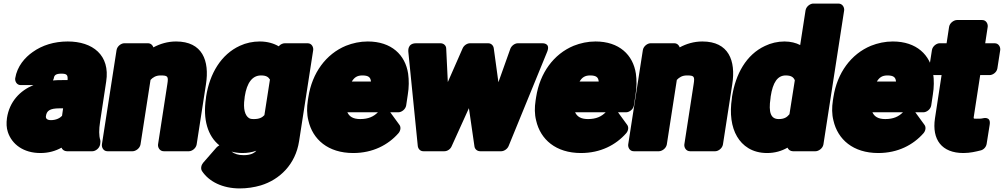

<svg xmlns="http://www.w3.org/2000/svg" viewBox="-20 -808 5615 1074"><path d="M276 -358C278 -362 280 -366 281 -370C283 -386 291 -396 323 -396C355 -396 360 -388 358 -360H333C314 -360 294 -360 276 -358ZM359 -576C283 -576 216 -555 163 -517C120 -487 76 -438 65 -370C63 -354 73 -332 96 -332H167C92 -301 33 -240 19 -148C15 -119 16 -93 24 -69C47 0 112 48 206 48C251 48 290 37 324 18C328 29 340 38 354 38H497C513 38 536 23 540 0L541 -8C542 -13 542 -19 541 -24C533 -50 533 -82 540 -128L574 -352C597 -500 498 -576 359 -576ZM237 -159C241 -188 258 -202 313 -202H333L327 -160C315 -147 293 -136 265 -136C241 -136 235 -147 237 -159Z M878 -386C919 -386 923 -381 916 -337L864 0C862 16 873 38 896 38H1037C1053 38 1076 23 1080 0L1132 -336C1153 -469 1112 -576 965 -576C918 -576 875 -563 838 -543C835 -554 824 -566 808 -566H675C659 -566 636 -551 632 -528L550 0C548 16 558 38 581 38H722C738 38 762 23 766 0L822 -361C835 -375 852 -386 878 -386Z M1207 5C1202 8 1195 12 1191 17L1116 103C1106 115 1101 135 1110 149C1149 208 1225 246 1321 246C1361 246 1402 240 1439 229C1544 197 1633 112 1653 -18L1732 -528C1734 -544 1724 -566 1701 -566H1573C1563 -566 1549 -561 1539 -549C1512 -565 1476 -576 1433 -576C1395 -576 1356 -568 1322 -552C1217 -504 1153 -397 1133 -268L1132 -258C1114 -140 1142 -47 1207 5ZM1275 40C1293 45 1314 48 1336 48C1364 48 1389 44 1414 35C1401 50 1379 60 1343 60C1313 60 1292 53 1275 40ZM1490 -363 1459 -164C1447 -151 1431 -142 1401 -142C1387 -142 1379 -143 1372 -148C1351 -162 1339 -198 1348 -258L1349 -268C1361 -346 1392 -386 1440 -386C1470 -386 1481 -377 1490 -363Z M1923 -180H2094C2070 -156 2041 -142 1995 -142C1955 -142 1934 -156 1923 -180ZM2163 -180H2209C2225 -180 2248 -195 2252 -218L2261 -278C2268 -320 2268 -360 2263 -396C2247 -501 2170 -576 2037 -576C1994 -576 1953 -567 1915 -552C1804 -506 1726 -401 1705 -265L1702 -246C1696 -207 1696 -169 1705 -134C1729 -28 1815 48 1956 48C2065 48 2151 3 2209 -63C2221 -77 2224 -97 2214 -110ZM2055 -352H1948C1962 -375 1978 -386 2007 -386C2042 -386 2053 -375 2055 -352Z M2768 -348 2742 -538C2740 -553 2728 -566 2711 -566H2609C2593 -566 2575 -554 2568 -538L2485 -349L2476 -536C2476 -553 2462 -566 2444 -566H2308C2259 -566 2264 -524 2264 -519L2317 9C2319 24 2330 38 2348 38H2466C2482 38 2499 27 2506 11L2603 -203L2634 11C2636 26 2649 38 2666 38H2784C2799 38 2818 26 2825 9L3041 -519C3060 -567 3018 -566 3013 -566H2877C2860 -566 2842 -553 2835 -536Z M3197 -180H3368C3344 -156 3315 -142 3269 -142C3229 -142 3208 -156 3197 -180ZM3437 -180H3483C3499 -180 3522 -195 3526 -218L3535 -278C3542 -320 3542 -360 3537 -396C3521 -501 3444 -576 3311 -576C3268 -576 3227 -567 3189 -552C3078 -506 3000 -401 2979 -265L2976 -246C2970 -207 2970 -169 2979 -134C3003 -28 3089 48 3230 48C3339 48 3425 3 3483 -63C3495 -77 3498 -97 3488 -110ZM3329 -352H3222C3236 -375 3252 -386 3281 -386C3316 -386 3327 -375 3329 -352Z M3822 -386C3863 -386 3867 -381 3860 -337L3808 0C3806 16 3817 38 3840 38H3981C3997 38 4020 23 4024 0L4076 -336C4097 -469 4056 -576 3909 -576C3862 -576 3819 -563 3782 -543C3779 -554 3768 -566 3752 -566H3619C3603 -566 3580 -551 3576 -528L3494 0C3492 16 3502 38 3525 38H3666C3682 38 3706 23 3710 0L3766 -361C3779 -375 3796 -386 3822 -386Z M4385 18C4390 29 4401 38 4415 38H4542C4558 38 4582 23 4586 0L4702 -750C4704 -766 4693 -788 4670 -788H4529C4513 -788 4490 -773 4486 -750L4456 -556C4433 -568 4403 -576 4368 -576C4330 -576 4292 -567 4259 -551C4154 -502 4095 -394 4075 -268L4074 -258C4061 -173 4071 -98 4103 -44C4133 7 4187 48 4271 48C4314 48 4352 37 4385 18ZM4426 -359 4396 -169C4382 -152 4367 -142 4336 -142C4292 -142 4278 -178 4290 -258L4291 -268C4303 -348 4330 -386 4375 -386C4406 -386 4419 -376 4426 -359Z M4860 -180H5031C5007 -156 4978 -142 4932 -142C4892 -142 4871 -156 4860 -180ZM5100 -180H5146C5162 -180 5185 -195 5189 -218L5198 -278C5205 -320 5205 -360 5200 -396C5184 -501 5107 -576 4974 -576C4931 -576 4890 -567 4852 -552C4741 -506 4663 -401 4642 -265L4639 -246C4633 -207 4633 -169 4642 -134C4666 -28 4752 48 4893 48C5002 48 5088 3 5146 -63C5158 -77 5161 -97 5151 -110ZM4992 -352H4885C4899 -375 4915 -386 4944 -386C4979 -386 4990 -375 4992 -352Z M5428 -161 5463 -388H5516C5532 -388 5555 -402 5559 -425L5575 -528C5577 -544 5567 -566 5544 -566H5491L5505 -658C5507 -674 5497 -696 5474 -696H5333C5317 -696 5293 -681 5289 -658L5275 -566H5236C5220 -566 5197 -551 5193 -528L5177 -425C5175 -409 5185 -388 5208 -388H5247L5210 -146C5192 -27 5248 48 5369 48C5407 48 5439 40 5467 33C5482 29 5496 15 5499 -3L5516 -110C5524 -159 5481 -147 5476 -146C5469 -144 5456 -144 5442 -144C5425 -144 5425 -143 5428 -161Z"/></svg>

Font: Asimov Print
Style: EIt
Weight: 500
Designer: Google
Version: Version 2.000980; 2014